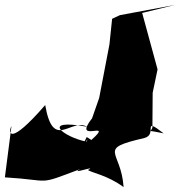

<svg xmlns="http://www.w3.org/2000/svg" viewBox="-71 -690 737 786"><path d="M284 -129C232 -26 304 -153 283 -110C189 -129 91 -206 286 -171C218 -209 147 -70 114 -260C-36 -87 -38 -148 -24 -174L-51 36C148 48 75 71 258 2C208 28 332 -16 289 6C303 17 369 27 435 76C425 -77 322 -79 520 -125C577 -140 506 -216 599 -144C409 -184 562 -114 553 -179L554 -310L574 -406L511 -637L646 -670L420 -628L388 -613L377 -508L335 -289L306 -206C221 -97 402 -205 303 -117Z"/></svg>

Font: Asimov Silicon
Style: Regular
Weight: 400
Designer: Google
Version: Version 2.000980; 2014